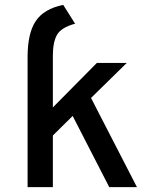

<svg xmlns="http://www.w3.org/2000/svg" viewBox="-20 -770 656 790"><path d="M93.5 0V-535.5Q93.5 -633 127 -683.2Q160.5 -733.5 240 -750L289 -672.5Q232 -657 214.8 -627Q197.5 -597 197.5 -540.5V-328L378.5 -511H501.5L354.5 -367L543.5 0H429.5L279 -293L197.5 -212.5V0Z"/></svg>

Font: Overpass Mono Light SemiBold
Style: Regular
Weight: 600
Monospace: yes
Version: Version 4.000